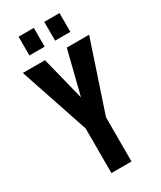

<svg xmlns="http://www.w3.org/2000/svg" viewBox="-216 -940 847 1012"><g transform="rotate(-30 207.0 -433.5)"><path d="M268.6 -268.6V0H146.5V-271.5L5.9 -690.4H140.6L207 -425.8L273.4 -690.4H409.2ZM82 -867.2H174.8V-752.9H82ZM238.3 -867.2H331.1V-752.9H238.3Z"/></g></svg>

Font: Altinn-DIN Condensed
Style: DINCondensed-Bold
Weight: 700
Width: 3
Designer: Charles Nix
Foundry: Altinn
Version: Version 2.00